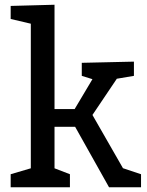

<svg xmlns="http://www.w3.org/2000/svg" viewBox="-20 -790 620 810"><path d="M295 -330 370 -456 325 -470V-525L545 -530V-470L474 -458H473L370 -305L499 -80H500L575 -55V0H440L297 -255H210V-80L275 -55V0H25V-55L110 -80V-690L25 -710V-765L210 -770V-330Z"/></svg>

Font: Bitter
Style: Regular
Weight: 400
Designer: Sol Matas
Foundry: Sol Matas
Version: Version 1.300;PS 001.300;hotconv 1.0.70;makeotf.lib2.5.58329